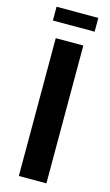

<svg xmlns="http://www.w3.org/2000/svg" viewBox="-130 -896 539 942"><g transform="rotate(15 140.0 -425.0)"><path d="M70 0H210V-700H70ZM34 -780H246V-850H34Z"/></g></svg>

Font: Tanklager Original
Style: Regular
Weight: 400
Designer: Ariel Martín Pérez
Foundry: Tunera Type Foundry
Version: Version 1.000;Glyphs 3.3 (3310)